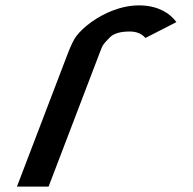

<svg xmlns="http://www.w3.org/2000/svg" viewBox="-20 -687 718 713"><path d="M263.2 -552.5C253.9 -540.2 243.3 -518.3 231.3 -487L42.9 6H160.4L352.2 -496C361.9 -521.3 363.6 -523.3 387.7 -548C402.1 -562.7 426.8 -570 461.8 -570C486.8 -570 506.2 -562 520.1 -546L635.1 -605C609.2 -640.2 563.1 -667 496.3 -667C463.8 -667 430.4 -660.3 396.2 -647C344.8 -627 291.4 -589.9 263.2 -552.5Z"/></svg>

Font: Din Kursivschrift
Style: Extended Italic
Weight: 400
Version: Version 1.089